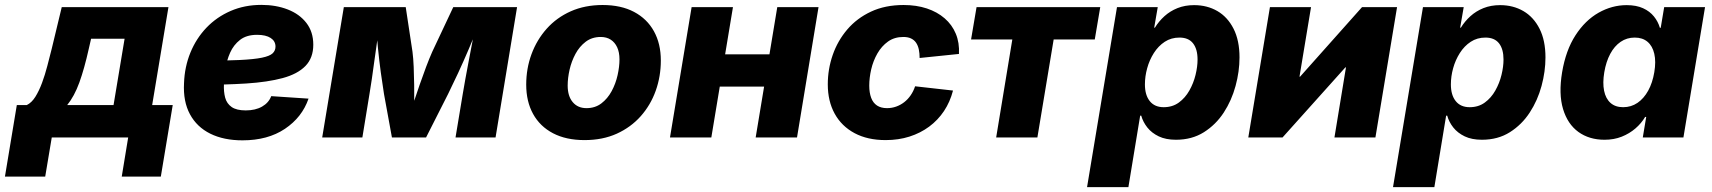

<svg xmlns="http://www.w3.org/2000/svg" viewBox="-75 -565 7035 789"><path d="M-54.7 160.6 -5.9 -133.3H35.2Q55.2 -143.1 70.3 -167.2Q85.4 -191.4 97.7 -224.4Q109.9 -257.3 119.4 -293.9Q128.9 -330.6 137.7 -365.2L178.7 -535.6H617.2L550.3 -133.3H634.8L585.9 160.6H425.3L451.7 0H137.7L110.8 160.6ZM201.2 -133.3H391.6L437 -405.8H299.3L290 -365.2Q271.5 -282.2 251 -225.8Q230.5 -169.4 201.2 -133.3Z M921.4 11.7Q844.7 11.7 789.3 -15.6Q733.9 -43 705.6 -95.5Q677.2 -147.9 681.2 -223.1Q683.6 -290.5 707.5 -348.9Q731.4 -407.2 773.4 -451.2Q815.4 -495.1 872.8 -520Q930.2 -544.9 999 -544.9Q1059.1 -544.9 1107.4 -526.1Q1155.8 -507.3 1184.1 -470.7Q1212.4 -434.1 1212.4 -381.3Q1212.4 -327.1 1180.2 -293.9Q1147.9 -260.7 1086.4 -244.1Q1024.9 -227.5 937.3 -221.9Q849.6 -216.3 738.3 -216.3L754.9 -315.4Q850.1 -315.4 909.7 -318.4Q969.2 -321.3 1001.2 -327.9Q1033.2 -334.5 1045.2 -345.7Q1057.1 -356.9 1057.1 -373.5Q1057.1 -396 1037.4 -408.9Q1017.6 -421.9 981.4 -421.9Q938 -421.9 911.4 -401.1Q884.8 -380.4 870.6 -348.4Q856.4 -316.4 851.3 -281.7Q846.2 -247.1 845.2 -218.8Q843.8 -188 850.3 -163.6Q856.9 -139.2 877 -125.2Q897 -111.3 934.6 -111.3Q974.6 -111.3 1002 -127Q1029.3 -142.6 1039.6 -169.9L1192.9 -159.7Q1166.5 -83 1095.9 -35.6Q1025.4 11.7 921.4 11.7Z M1249 0 1337.9 -535.6H1592.3L1620.1 -352.1Q1623.5 -325.7 1625 -290Q1626.5 -254.4 1627 -215.8Q1627.4 -177.2 1627.2 -140.9Q1627 -104.5 1626.5 -76.7H1603Q1611.8 -104.5 1623.8 -140.9Q1635.7 -177.2 1649.2 -215.8Q1662.6 -254.4 1676 -290Q1689.5 -325.7 1701.2 -352.1L1787.6 -535.6H2049.8L1961.4 0H1796.9L1826.7 -179.2Q1831.1 -205.6 1837.4 -240.7Q1843.8 -275.9 1851.3 -315.2Q1858.9 -354.5 1866.2 -393.3Q1873.5 -432.1 1879.4 -466.3H1893.1Q1874 -416.5 1851.8 -364.5Q1829.6 -312.5 1807.4 -264.6Q1785.2 -216.8 1766.6 -179.2L1675.8 0H1535.6L1502.9 -179.2Q1496.6 -218.3 1490 -266.4Q1483.4 -314.5 1478.3 -366.2Q1473.1 -418 1470.7 -466.3H1485.4Q1480 -431.6 1474.4 -392.8Q1468.8 -354 1463.4 -314.9Q1458 -275.9 1453.1 -241Q1448.2 -206.1 1443.4 -179.2L1414.1 0Z M2327.1 10.7Q2251.5 10.7 2197.8 -17.3Q2144 -45.4 2115.7 -96.7Q2087.4 -147.9 2087.4 -217.3Q2087.4 -283.2 2109.1 -342.3Q2130.9 -401.4 2171.6 -447Q2212.4 -492.7 2270.5 -518.6Q2328.6 -544.4 2401.4 -544.4Q2477.1 -544.4 2530.5 -516.1Q2584 -487.8 2612.3 -436.5Q2640.6 -385.3 2640.6 -316.4Q2640.6 -251 2619.6 -192.1Q2598.6 -133.3 2558.1 -87.6Q2517.6 -42 2459.5 -15.6Q2401.4 10.7 2327.1 10.7ZM2335 -120.6Q2370.6 -120.6 2396.2 -140.1Q2421.9 -159.7 2438.5 -190.4Q2455.1 -221.2 2462.9 -256.1Q2470.7 -291 2470.7 -320.8Q2470.7 -350.1 2461.2 -370.6Q2451.7 -391.1 2434.6 -402.1Q2417.5 -413.1 2393.6 -413.1Q2357.9 -413.1 2332 -393.6Q2306.2 -374 2289.8 -343.5Q2273.4 -313 2265.6 -278.6Q2257.8 -244.1 2257.8 -213.4Q2257.8 -169.9 2278.6 -145.3Q2299.3 -120.6 2335 -120.6Z M3135.7 -341.8 3113.8 -209H2834L2856 -341.8ZM2937 -535.6 2848.1 0H2678.2L2767.1 -535.6ZM3288.6 -535.6 3200.2 0H3030.3L3119.1 -535.6Z M3564.5 10.7Q3490.2 10.7 3436.8 -17.8Q3383.3 -46.4 3355 -97.9Q3326.7 -149.4 3326.7 -218.3Q3326.7 -280.8 3346.9 -339.1Q3367.2 -397.5 3406.7 -443.8Q3446.3 -490.2 3504.4 -517.3Q3562.5 -544.4 3638.2 -544.4Q3690.9 -544.4 3733.6 -530.3Q3776.4 -516.1 3806.9 -489.7Q3837.4 -463.4 3852.8 -426.3Q3868.2 -389.2 3865.7 -343.3L3704.1 -326.7Q3704.1 -346.2 3700.7 -362.1Q3697.3 -377.9 3689.5 -389.4Q3681.6 -400.9 3668.7 -407Q3655.8 -413.1 3637.2 -413.1Q3600.6 -413.1 3574.2 -394.3Q3547.9 -375.5 3530.5 -345.2Q3513.2 -314.9 3505.1 -280Q3497.1 -245.1 3497.1 -212.9Q3497.1 -184.1 3504.9 -163.1Q3512.7 -142.1 3529.1 -131.3Q3545.4 -120.6 3570.3 -120.6Q3589.8 -120.6 3607.7 -127Q3625.5 -133.3 3640.6 -145Q3655.8 -156.7 3667.2 -173.3Q3678.7 -189.9 3685.5 -210.4L3841.3 -192.9Q3829.1 -146 3804.2 -108.6Q3779.3 -71.3 3743.4 -44.7Q3707.5 -18.1 3662.4 -3.7Q3617.2 10.7 3564.5 10.7Z M4018.6 0 4085 -402.8H3915.5L3938 -535.6H4446.3L4423.8 -402.8H4254.9L4188 0Z M4392.1 204.1 4515.1 -535.6H4682.6L4668 -451.2H4670.9Q4687 -477.5 4710.2 -498.5Q4733.4 -519.5 4763.9 -531.7Q4794.4 -543.9 4832 -543.9Q4885.7 -543.9 4927.7 -519.5Q4969.7 -495.1 4994.1 -447Q5018.6 -398.9 5018.6 -329.1Q5018.6 -271.5 5002.4 -211.9Q4986.3 -152.3 4953.9 -102.5Q4921.4 -52.7 4872.3 -21.7Q4823.2 9.3 4757.3 9.3Q4715.8 9.3 4686.8 -4.6Q4657.7 -18.6 4639.9 -41Q4622.1 -63.5 4614.7 -89.8H4610.4L4562 204.1ZM4707 -124.5Q4743.2 -124.5 4769.3 -143.6Q4795.4 -162.6 4812.5 -192.9Q4829.6 -223.1 4837.9 -257.1Q4846.2 -291 4846.2 -320.3Q4846.2 -363.3 4827.6 -387Q4809.1 -410.6 4772 -410.6Q4737.8 -410.6 4711.4 -393.3Q4685.1 -376 4666.7 -347.2Q4648.4 -318.4 4639.2 -284.7Q4629.9 -251 4629.9 -218.3Q4629.9 -174.3 4649.9 -149.4Q4669.9 -124.5 4707 -124.5Z M5577.1 0H5408.7L5456.1 -288.1H5453.6L5195.3 0H5054.7L5143.6 -535.6H5312.5L5265.1 -250H5267.6L5522 -535.6H5666Z M5649.4 204.1 5772.5 -535.6H5939.9L5925.3 -451.2H5928.2Q5944.3 -477.5 5967.5 -498.5Q5990.7 -519.5 6021.2 -531.7Q6051.8 -543.9 6089.4 -543.9Q6143.1 -543.9 6185.1 -519.5Q6227.1 -495.1 6251.5 -447Q6275.9 -398.9 6275.9 -329.1Q6275.9 -271.5 6259.8 -211.9Q6243.7 -152.3 6211.2 -102.5Q6178.7 -52.7 6129.6 -21.7Q6080.6 9.3 6014.6 9.3Q5973.1 9.3 5944.1 -4.6Q5915 -18.6 5897.2 -41Q5879.4 -63.5 5872.1 -89.8H5867.7L5819.3 204.1ZM5964.4 -124.5Q6000.5 -124.5 6026.6 -143.6Q6052.7 -162.6 6069.8 -192.9Q6086.9 -223.1 6095.2 -257.1Q6103.5 -291 6103.5 -320.3Q6103.5 -363.3 6085 -387Q6066.4 -410.6 6029.3 -410.6Q5995.1 -410.6 5968.8 -393.3Q5942.4 -376 5924.1 -347.2Q5905.8 -318.4 5896.5 -284.7Q5887.2 -251 5887.2 -218.3Q5887.2 -174.3 5907.2 -149.4Q5927.2 -124.5 5964.4 -124.5Z M6518.6 9.3Q6455.6 9.3 6411.1 -22.9Q6366.7 -55.2 6348.1 -117.2Q6329.6 -179.2 6344.2 -267.6Q6359.4 -358.4 6399.2 -419.9Q6439 -481.4 6494.1 -512.7Q6549.3 -543.9 6609.4 -543.9Q6649.4 -543.9 6677 -531.2Q6704.6 -518.6 6721.7 -497.3Q6738.8 -476.1 6746.1 -450.7H6749.5L6763.7 -535.6H6931.6L6842.8 0H6675.8L6689.9 -84.5H6685.5Q6669.9 -58.1 6645.5 -37.1Q6621.1 -16.1 6589.4 -3.4Q6557.6 9.3 6518.6 9.3ZM6595.2 -124.5Q6627.9 -124.5 6654.1 -142.3Q6680.2 -160.2 6698 -192.4Q6715.8 -224.6 6723.1 -268.1Q6730.5 -312 6723.1 -344Q6715.8 -376 6695.3 -393.3Q6674.8 -410.6 6642.6 -410.6Q6610.4 -410.6 6584.7 -393.1Q6559.1 -375.5 6542 -343.5Q6524.9 -311.5 6517.6 -268.1Q6510.3 -224.6 6516.8 -192.1Q6523.4 -159.7 6543.2 -142.1Q6563 -124.5 6595.2 -124.5Z"/></svg>

Font: Inter 20pt ExtraBold
Style: Italic
Weight: 800
Italic angle: -9.3988°
Version: Version 4.001;git-66647c0bb